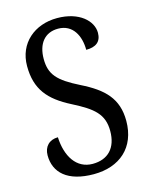

<svg xmlns="http://www.w3.org/2000/svg" viewBox="-112 -797 691 879"><g transform="rotate(-15 234.0 -357.0)"><path d="M223 10C345 10 429 -61 429 -188C429 -294 372 -349 269 -400C169 -450 137 -485 137 -559C137 -630 172 -676 236 -676C306 -676 336 -615 336 -549C382 -549 408 -568 408 -611C408 -667 349 -724 244 -724C137 -724 55 -655 55 -547C55 -437 105 -378 207 -326C303 -277 346 -242 346 -162C346 -82 303 -37 230 -37C153 -37 111 -105 107 -196C66 -196 40 -169 40 -128C40 -46 99 10 223 10Z"/></g></svg>

Font: Noto Serif Sinhala Condensed
Style: Regular
Weight: 400
Width: 3
Designer: Jelle Bosma - Monotype Design Team
Foundry: Monotype Imaging Inc.
Version: Version 2.007